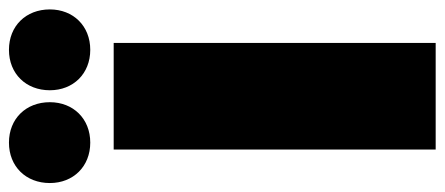

<svg xmlns="http://www.w3.org/2000/svg" viewBox="-318 -674 969 418"><g transform="rotate(-90 166.0 -464.5)"><path d="M65 -929C13 -929 -23 -892 -23 -840C-23 -789 13 -752 65 -752C117 -752 153 -789 153 -840C153 -892 117 -929 65 -929ZM267 -929C215 -929 179 -892 179 -840C179 -789 215 -752 267 -752C319 -752 355 -789 355 -840C355 -892 319 -929 267 -929ZM50 -701V0H282V-701Z"/></g></svg>

Font: Montserrat-Arabic Black
Style: Regular
Weight: 900
Designer: Mohamed Gaber
Foundry: Kief Type Foundry
Version: Version 5.008;PS 005.008;hotconv 1.0.88;makeotf.lib2.5.64775